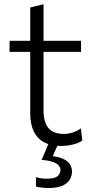

<svg xmlns="http://www.w3.org/2000/svg" viewBox="-20 -692 446 924"><path d="M273.5 10.5Q225.5 10.5 192.5 -7Q159.5 -24.5 142.5 -59.5Q125.5 -94.5 125.5 -147.5Q125.5 -194 125.5 -239.2Q125.5 -284.5 125.5 -326.5Q125.5 -368.5 125.5 -406Q125.5 -443.5 125.5 -474.5Q125.5 -524 125.5 -567Q125.5 -610 125.5 -656L189.5 -671.5Q189.5 -635 189.5 -604.5Q189.5 -574 189.5 -543.2Q189.5 -512.5 189.5 -474.5V-160Q189.5 -103.5 213.5 -75.5Q237.5 -47.5 287.5 -47.5Q307 -47.5 329.5 -54.2Q352 -61 369 -74.5L376 -15.5Q366 -8 350.2 -2.2Q334.5 3.5 314.8 7Q295 10.5 273.5 10.5ZM26 -442.5V-495.5H370V-442.5Q319.5 -442.5 267.5 -442.5Q215.5 -442.5 166.5 -442.5H141.5ZM212.5 213Q202.5 213 191.5 212Q180.5 211 170.5 209.5Q160.5 208 153 205.5V160.5Q160 163 174.5 165.5Q189 168 206 168Q243 168 257 155.8Q271 143.5 271 125.5Q271 115.5 263.8 105.8Q256.5 96 237 88.2Q217.5 80.5 180.5 77.5L220 -16.5H260V0L234 59.5Q270.5 64.5 290.8 76Q311 87.5 318.8 102.5Q326.5 117.5 326.5 133Q326.5 155 315.2 173.2Q304 191.5 279 202.2Q254 213 212.5 213Z"/></svg>

Font: Commissioner Thin Light
Style: Regular
Weight: 300
Version: Version 1.000